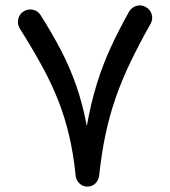

<svg xmlns="http://www.w3.org/2000/svg" viewBox="-20 -651 635 717"><path d="M68.4 -608.4Q84.5 -618.7 103.3 -614.5Q122.1 -610.4 131.8 -594.2Q174.8 -526.4 207.8 -463.1Q240.7 -399.9 264.6 -331.5Q288.6 -263.2 304.2 -180.2Q319.3 -265.6 341.1 -336.2Q362.8 -406.7 392.8 -472.2Q422.9 -537.6 461.9 -607.4Q471.7 -624 490 -629.2Q508.3 -634.3 524.9 -624.5Q541.5 -615.2 546.6 -596.9Q551.8 -578.6 542 -561.5Q499.5 -486.3 467.3 -419.2Q435.1 -352.1 412.1 -286.1Q389.2 -220.2 374 -148.7Q358.9 -77.1 350.1 6.3Q348.1 21.5 336.7 33.4Q325.2 45.4 307.6 45.9Q291 46.4 277.8 34.9Q264.6 23.4 262.7 6.3Q254.4 -75.7 238.3 -144.3Q222.2 -212.9 197.3 -276.1Q172.4 -339.4 136.7 -404.5Q101.1 -469.7 53.7 -544.9Q43.9 -561 48.1 -579.8Q52.2 -598.6 68.4 -608.4Z"/></svg>

Font: Mikhak-FD Medium
Style: Regular
Weight: 500
Designer: Amin Abedi
Version: Version 3.2